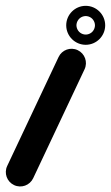

<svg xmlns="http://www.w3.org/2000/svg" viewBox="-57 -593 389 675"><path d="M148.9 -392.5C88.7 -264.9 28.5 -137.2 -31.7 -9.5C-43.6 15.7 -32.8 45.8 -7.5 57.7C17.7 69.6 47.8 58.8 59.7 33.5C119.9 -94.1 180.1 -221.8 240.3 -349.5C252.2 -374.7 241.4 -404.8 216.1 -416.7C190.9 -428.6 160.8 -417.8 148.9 -392.5ZM249.4 -471.9C246.2 -471.4 243.5 -471.5 244.3 -471.5C245.1 -471.5 242.4 -471.4 239.2 -471.9C232.5 -473 226.2 -476.2 221.4 -481C216.6 -485.9 213.3 -492.2 212.2 -498.9C211.7 -502.1 211.8 -504.8 211.8 -504C211.8 -503.2 211.7 -505.9 212.2 -509.1C213.3 -515.8 216.6 -522.1 221.4 -527C226.2 -531.8 232.5 -535 239.2 -536.1C242.4 -536.6 245.1 -536.5 244.3 -536.5C243.5 -536.5 246.2 -536.6 249.4 -536.1C256.2 -535 262.5 -531.8 267.3 -527C272.1 -522.1 275.3 -515.8 276.4 -509.1C276.9 -505.9 276.8 -503.2 276.8 -504C276.8 -504.8 276.9 -502.1 276.4 -498.9C275.3 -492.2 272.1 -485.9 267.3 -481C262.5 -476.2 256.2 -473 249.4 -471.9ZM312.8 -504C312.8 -541.7 282 -572.5 244.3 -572.5C206.6 -572.5 175.8 -541.7 175.8 -504C175.8 -466.3 206.6 -435.5 244.3 -435.5C282 -435.5 312.8 -466.3 312.8 -504Z"/></svg>

Font: FRB American Cursive Guidelines Ultra
Style: Bold Italic
Weight: 1000
Italic angle: -25°
Version: Version 2.0;Modular Font Editor K font №1